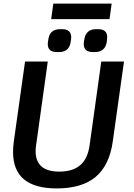

<svg xmlns="http://www.w3.org/2000/svg" viewBox="-20 -1044 750 1073"><path d="M53 -194Q53 -224 57 -252L120 -700H247L182 -234Q179 -216 179 -200Q179 -85 311 -85Q387 -85 429 -121.5Q471 -158 481 -234L546 -700H673L610 -252Q591 -119 514 -55Q437 9 297 9Q53 9 53 -194ZM247 -798Q247 -807 248 -811L250 -823Q258 -881 316 -881H327Q378 -881 378 -835Q378 -827 377 -823L375 -811Q368 -753 309 -753H298Q247 -753 247 -798ZM448 -798Q448 -807 449 -811L451 -823Q455 -851 471.5 -866Q488 -881 517 -881H528Q579 -881 579 -837Q579 -828 578 -823L577 -811Q568 -753 510 -753H500Q448 -753 448 -798ZM278 -1024H604L592 -937H266Z"/></svg>

Font: Krub SemiBold
Style: Italic
Weight: 600
Italic angle: -8°
Designer: Ekaluck Peanpanawate
Foundry: Cadson Demak Co.,Ltd.
Version: Version 1.000; ttfautohint (v1.6)